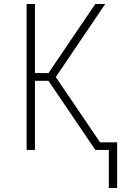

<svg xmlns="http://www.w3.org/2000/svg" viewBox="-20 -755 640 967"><path d="M528 192V0H460L224 -348H156V0H114V-735H156V-387H224L460 -735H510L261 -367L484 -38H570V192Z"/></svg>

Font: Iosevka Aile Extralight
Style: Regular
Weight: 200
Designer: Belleve Invis
Foundry: Belleve Invis
Version: Version 31.1.0; ttfautohint (v1.8.4)